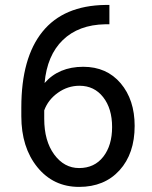

<svg xmlns="http://www.w3.org/2000/svg" viewBox="-20 -731 602 761"><path d="M413.6 -711.4H397.5C287.1 -709.8 204 -674.4 148.2 -605.2C92.4 -536.1 64.5 -436 64.5 -305.2V-270.5C64.5 -188.2 85.6 -120.8 127.9 -68.6C170.2 -16.4 225.4 9.8 293.5 9.8C360.5 9.8 414 -12.2 453.9 -56.2C493.7 -100.1 513.7 -158.7 513.7 -231.9C513.7 -300.9 495.2 -357.3 458.3 -400.9C421.3 -444.5 371.9 -466.3 310.1 -466.3C245.3 -466.3 194.2 -444.8 156.7 -401.9C163.2 -475.1 187.3 -531.9 229 -572.3C270.7 -612.6 326.7 -633.5 397 -634.8H413.6ZM294.9 -391.1C334 -391.1 365.3 -376.1 388.9 -345.9C412.5 -315.8 424.3 -276.4 424.3 -227.5C424.3 -179 412.7 -139.8 389.4 -109.9C366.1 -79.9 334.1 -64.9 293.5 -64.9C254.1 -64.9 221.2 -82.8 194.8 -118.7C168.5 -154.5 155.3 -201.7 155.3 -260.3V-293.5C165.4 -321.5 183.4 -344.7 209.5 -363.3C235.5 -381.8 264 -391.1 294.9 -391.1Z"/></svg>

Font: Roboto1
Style: rg
Weight: 400
Designer: Google
Version: Version 2.137; 2017